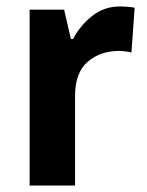

<svg xmlns="http://www.w3.org/2000/svg" viewBox="-20 -576 457 596"><path d="M353 -556Q363 -556 375.5 -555Q388 -554 398 -552L388 -413Q381 -415 369 -416.5Q357 -418 350 -418Q292 -418 252.5 -384.5Q213 -351 213 -278V0H72V-546H179L200 -455H207Q228 -496 265.5 -526Q303 -556 353 -556Z"/></svg>

Font: Noto Sans Gujarati SemiCondensed
Style: Bold
Weight: 700
Width: 4
Designer: Jelle Bosma - Monotype Design Team, Universal Thirst
Foundry: Monotype Imaging Inc.
Version: Version 2.106; ttfautohint (v1.8.4.7-5d5b)